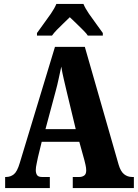

<svg xmlns="http://www.w3.org/2000/svg" viewBox="-20 -951 697 971"><path d="M6 0V-56H11Q33 -56 50 -69.5Q67 -83 80 -127L258 -714H409L580 -118Q590 -84 607.5 -70Q625 -56 648 -56H657V0H348V-56H382Q395 -56 405.5 -63Q416 -70 416 -89Q416 -102 412.5 -117Q409 -132 407 -140L381 -234H191L172 -156Q170 -144 165.5 -124.5Q161 -105 161 -91Q161 -75 167.5 -65.5Q174 -56 192 -56H232V0ZM210 -298H363L317 -489Q310 -520 302.5 -551Q295 -582 290 -614Q283 -583 276.5 -552Q270 -521 262 -492ZM167 -784Q180 -803 199.5 -829Q219 -855 237.5 -882Q256 -909 265 -931H402Q411 -909 429.5 -882Q448 -855 467.5 -829Q487 -803 500 -784V-771H424Q419 -780 401.5 -797.5Q384 -815 365 -833.5Q346 -852 333 -864Q320 -851 302 -834Q284 -817 268 -800.5Q252 -784 243 -771H167Z"/></svg>

Font: Noto Serif Sinhala ExtraCondensed Black
Style: Regular
Weight: 900
Width: 2
Designer: Jelle Bosma - Monotype Design Team
Foundry: Monotype Imaging Inc.
Version: Version 2.007; ttfautohint (v1.8.4.7-5d5b)